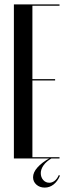

<svg xmlns="http://www.w3.org/2000/svg" viewBox="-20 -719 313 871"><path d="M250 -699V-693H127V-360H230V-354H127V-6H250V0H43V-699ZM252 78Q241 104 223 118Q205 132 183 132Q160 132 145 118.5Q130 105 130 85Q130 63 150 40.5Q170 18 206 -2H216Q190 13 177.5 31Q165 49 165 66Q165 85 176 97.5Q187 110 204 110Q216 110 227.5 101.5Q239 93 247 75Z"/></svg>

Font: Moniqa SemBd Narrow Display
Style: Regular
Weight: 600
Width: 4
Designer: Rajesh Rajput
Foundry: Rajesh Rajput
Version: Version 1.000